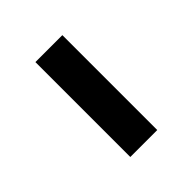

<svg xmlns="http://www.w3.org/2000/svg" viewBox="-6 -623 317 317"><g transform="rotate(45 153.0 -464.5)"><path d="M263.9 -495.9V-433H42.3V-495.9Z"/></g></svg>

Font: NATS
Style: Regular
Weight: 400
Designer: Purushoth Kumar Guthula
Foundry: Silicon Andhra, USA.
Version: Version 1.0.4; ttfautohint (v1.2.25-373a) -l 7 -r 28 -G 50 -